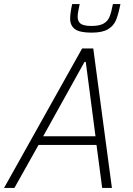

<svg xmlns="http://www.w3.org/2000/svg" viewBox="-41 -927 655 947"><path d="M-21 0 364 -688H419L511 0H463L435 -212H149L30 0ZM172 -255H430L382 -622H376ZM305 -835Q305 -862 315 -907H352Q351 -900 346.5 -879.5Q342 -859 342 -845Q342 -821 357 -810Q372 -799 410 -799Q449 -799 469.5 -810.5Q490 -822 499 -843.5Q508 -865 516 -907H553Q543 -857 531.5 -828.5Q520 -800 492 -783Q464 -766 411 -766Q352 -766 328.5 -783.5Q305 -801 305 -835Z"/></svg>

Font: Saira Semi Condensed ExtraLight
Style: Italic
Weight: 200
Width: 4
Italic angle: -12°
Designer: Hector Gatti with collaboration of the Omnibus-Type team
Foundry: Omnibus-Type
Version: Version 1.001; ttfautohint (v1.8)